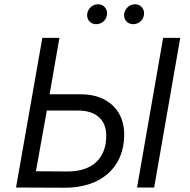

<svg xmlns="http://www.w3.org/2000/svg" viewBox="-20 -877 887 898"><path d="M55 0 282 1C448 2 561 -90 561 -248C561 -361 483 -436 359 -436H212L258 -700H178ZM621 0H701L823 -700H743ZM426 -764C452 -762 476 -780 480 -806C485 -832 468 -855 442 -857C416 -859 393 -840 388 -814C384 -788 400 -766 426 -764ZM599 -764C625 -762 649 -780 653 -806C658 -832 641 -855 615 -857C589 -859 566 -840 561 -814C557 -788 573 -766 599 -764ZM148 -76 199 -360H345C430 -360 477 -316 477 -242C477 -136 411 -74 294 -75Z"/></svg>

Font: Fixel Display 20240404
Style: Italic
Weight: 400
Italic angle: -10°
Designer: AlfaBravo + MacPaw
Foundry: Kyrylo Tkachov, Marchela Mozhyna, Serhii Makarenko, Maria Weinstein, Zakhar Kryvoshyya
Version: Version 1.211;Glyphs 3.2 (3225)